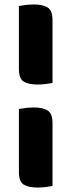

<svg xmlns="http://www.w3.org/2000/svg" viewBox="-20 -703 333 863"><path d="M216 -330Q206 -328 187 -325.5Q168 -323 149 -323Q109 -323 87 -336Q65 -349 65 -393V-676Q75 -678 94 -680.5Q113 -683 132 -683Q172 -683 194 -669.5Q216 -656 216 -612ZM216 133Q206 135 187 137.5Q168 140 149 140Q109 140 87 127Q65 114 65 70V-213Q75 -215 94 -217.5Q113 -220 132 -220Q172 -220 194 -206.5Q216 -193 216 -149Z"/></svg>

Font: Baloo Bhai
Style: Regular
Weight: 400
Designer: Supriya Tembe, Noopur Datye and Ek Type
Foundry: Ek Type
Version: Version 1.100;PS 1.000;hotconv 1.0.88;makeotf.lib2.5.647800;